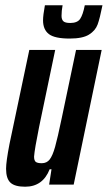

<svg xmlns="http://www.w3.org/2000/svg" viewBox="-20 -699 408 727"><path d="M3 -60Q3 -87 16 -154L91 -510H189L128 -218Q111 -134 109 -106Q109 -91 115.5 -86Q122 -81 138 -81Q157 -81 168 -95Q179 -109 188.5 -142.5Q198 -176 214 -253L268 -510H365L259 0H166L175 -58H168Q142 8 75 8Q36 8 19.5 -7.5Q3 -23 3 -60ZM143 -622Q143 -641 150 -679H217Q213 -658 213 -639Q213 -625 220 -618.5Q227 -612 246 -612Q273 -612 283.5 -627.5Q294 -643 301 -679H368Q358 -629 349.5 -606Q341 -583 317 -568Q293 -553 244 -553Q187 -553 165 -570Q143 -587 143 -622Z"/></svg>

Font: Saira Ultra Condensed
Style: Bold Italic
Weight: 700
Width: 1
Italic angle: -12°
Designer: Hector Gatti with collaboration of the Omnibus-Type team
Foundry: Omnibus-Type
Version: Version 1.001; ttfautohint (v1.8)